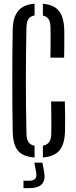

<svg xmlns="http://www.w3.org/2000/svg" viewBox="-20 -825 400 1014"><path d="M162.5 6.7Q101.1 2.5 74.8 -29.3Q48.5 -61.2 47.2 -129Q45.9 -197.5 45.4 -264.9Q44.9 -332.4 44.9 -399.7Q44.9 -466.9 45.4 -534.6Q45.9 -602.3 47.2 -670.6Q48.3 -732.5 75.4 -766.7Q102.6 -801 162.5 -805.4V-743.4Q140.7 -739.6 130.7 -725Q120.7 -710.5 119.7 -681.7Q118.1 -608.9 117.4 -539Q116.6 -469.1 116.6 -399.8Q116.6 -330.5 117.4 -260.4Q118.1 -190.4 119.7 -117.7Q120.7 -89.3 130.5 -74.4Q140.3 -59.6 162.5 -55.4ZM206.5 6.7V-55.8Q229.2 -60 239.7 -75Q250.2 -90 250.7 -117.7Q251.2 -144.4 251.2 -174.1Q251.3 -203.7 250.8 -233.3Q250.4 -262.9 249.9 -289.3H322.4Q323.8 -248.2 324 -209.1Q324.2 -170.1 323.2 -129Q321 -62.5 293.8 -30.4Q266.6 1.7 206.5 6.7ZM246.1 -520.3Q246.6 -545.5 246.9 -573.2Q247.2 -600.8 247.2 -628.8Q247.2 -656.9 246.7 -681.7Q246.2 -708.8 236.7 -723.5Q227.2 -738.3 206.5 -742.9V-805.1Q264.1 -800.1 290.5 -768.3Q317 -736.4 319.2 -670.4Q319.7 -651.5 319.7 -623.3Q319.7 -595.1 319.4 -567.1Q319.1 -539.2 318.6 -520.3ZM104 168.6V129.6H132.9Q156.4 129.6 165.7 119.1Q175 108.6 171 85.5L161.4 34.2H204L213.6 85.5Q220.2 128.1 200.4 148.3Q180.6 168.6 132.9 168.6Z"/></svg>

Font: Big Shoulders Stencil Thin
Style: Regular
Weight: 100
Designer: Patric King
Foundry: XO Type Co
Version: Version 2.001